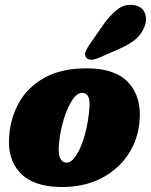

<svg xmlns="http://www.w3.org/2000/svg" viewBox="-20 -755 619 788"><path d="M344 -474.5Q456.5 -472.5 508.5 -414.5Q560.5 -356.5 553 -261.5Q547.5 -184 506.2 -121.2Q465 -58.5 393 -22Q321 14.5 223.5 12.5Q112.5 9.5 60.8 -47.8Q9 -105 18 -199Q23.5 -273.5 59.8 -336.8Q96 -400 166.2 -438Q236.5 -476 344 -474.5ZM251.5 -87.5Q271 -86.5 289.8 -113Q308.5 -139.5 323 -184.5Q337.5 -229.5 344 -283Q351 -335 344.2 -353.8Q337.5 -372.5 319.5 -374Q297.5 -375.5 277.2 -345.2Q257 -315 242.5 -268.2Q228 -221.5 223 -173.5Q217.5 -125.5 226.2 -107Q235 -88.5 251.5 -87.5ZM398.5 -646Q428.5 -690 460.8 -715.5Q493 -741 532 -733.5Q565 -727.5 575 -700Q585 -672.5 571.5 -641.5Q558.5 -612 534.2 -592Q510 -572 465 -552.5L383 -516.5Q367.5 -510 353.2 -510.2Q339 -510.5 333 -520Q326 -531 331.5 -544Q337 -557 347 -571.5Z"/></svg>

Font: Fraunces 72pt SuperSoft Black
Style: Italic
Weight: 900
Italic angle: -16°
Version: Version 1.000;[b76b70a41]